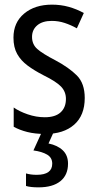

<svg xmlns="http://www.w3.org/2000/svg" viewBox="-20 -567 421 827"><path d="M345 -145Q345 -70 299.5 -30Q254 10 175 10Q131 10 97.5 1.5Q64 -7 39 -21V-104Q63 -87 99.5 -74.5Q136 -62 173 -62Q218 -62 241 -83Q264 -104 264 -141Q264 -172 243 -194Q222 -216 167 -243Q128 -263 99 -284.5Q70 -306 54 -334.5Q38 -363 38 -405Q38 -470 84 -508.5Q130 -547 204 -547Q242 -547 276 -537.5Q310 -528 341 -511L311 -445Q286 -459 259 -468Q232 -477 203 -477Q163 -477 140.5 -458Q118 -439 118 -408Q118 -376 140.5 -356Q163 -336 219 -307Q277 -276 311 -242Q345 -208 345 -145ZM273 138Q273 187 240 213.5Q207 240 146 240Q111 240 92 234V180Q112 186 138 186Q205 186 205 138Q205 112 183 99Q161 86 124 81L161 0H212L189 51Q228 59 250.5 80.5Q273 102 273 138Z"/></svg>

Font: Noto Sans Tamil Condensed
Style: Regular
Weight: 400
Width: 3
Designer: Jelle Bosma - Monotype Design Team
Foundry: Monotype Imaging Inc.
Version: Version 2.004; ttfautohint (v1.8.4.7-5d5b)